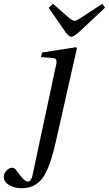

<svg xmlns="http://www.w3.org/2000/svg" viewBox="-80 -751 574 1013"><path d="M177 -710 200 -731 285 -656Q304 -641 313 -641Q322 -641 345 -656L460 -731L474 -710L336 -581Q308 -557 296 -557Q284 -557 266 -581ZM-60 184Q-60 165 -46 149.5Q-32 134 -15 134Q-2 134 11 154Q47 207 68 207Q84 207 91 176L213 -395Q220 -421 217.5 -432.5Q215 -444 198 -445L136 -450L142 -474L321 -502L326 -497L213 3Q182 140 142 192Q102 242 35 242Q-4 242 -31.5 225.5Q-59 209 -60 184Z"/></svg>

Font: Lingua Franca
Style: Italic
Weight: 400
Italic angle: -13°
Version: Version 1.19